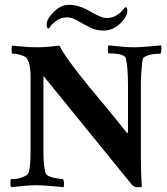

<svg xmlns="http://www.w3.org/2000/svg" viewBox="-20 -772 693 796"><path d="M508 -726.7Q508 -709.3 490.7 -688Q456 -645.3 409.3 -645.3Q384 -645.3 366 -652.7Q348 -660 329.3 -670.7Q310.7 -681.3 293.3 -690.7Q276 -700 257.3 -700Q229.3 -700 204 -678.7Q194.7 -670.7 189.3 -662.7Q184 -654.7 180 -653.3Q177.3 -653.3 175.3 -658.7Q173.3 -664 173.3 -670.7Q173.3 -688 190.7 -709.3Q225.3 -752 266.7 -752Q308 -752 354 -724.7Q400 -697.3 420.7 -697.3Q441.3 -697.3 454.7 -704Q468 -710.7 477.3 -718.7Q486.7 -726.7 492 -734Q497.3 -741.3 500.7 -742Q504 -742.7 506 -738Q508 -733.3 508 -726.7ZM30.7 -582.7Q52 -581.3 76 -578.7Q100 -576 135.3 -576Q170.7 -576 226.7 -582.7Q250.7 -528 424 -322.7Q468 -269.3 508 -218.7Q510.7 -222.7 510.7 -233.3V-418.7Q510.7 -494.7 501.3 -532Q492 -550.7 429.3 -550.7Q428 -550.7 427.3 -564Q426.7 -577.3 429.3 -584Q460 -581.3 483.3 -578.7Q506.7 -576 537.3 -576Q568 -576 648 -584Q649.3 -580 649.3 -568Q649.3 -556 645.3 -549.3Q612 -549.3 594 -542.7Q576 -536 573.3 -530.7Q570.7 -525.3 569.3 -512Q568 -498.7 566.7 -482.7Q564 -450.7 564 -421.3V-122.7Q564 -50.7 568 1.3Q565.3 4 557.3 4H545.3Q532 4 518.7 -16L160 -457.3V-138.7Q160 -85.3 169.3 -53.3Q176 -37.3 228 -30.7Q238.7 -29.3 241.3 -29.3Q245.3 -22.7 245.3 -11.3Q245.3 0 244 4Q164 -4 133.3 -4Q102.7 -4 79.3 -1.3Q56 1.3 25.3 4Q22.7 -2.7 23.3 -16Q24 -29.3 25.3 -29.3Q53.3 -29.3 73.3 -37.3Q93.3 -45.3 97.3 -53.3Q106.7 -74.7 106.7 -141.3V-452Q106.7 -528 80 -538.7Q56 -549.3 32 -549.3Q28 -549.3 28 -564.7Q28 -580 30.7 -582.7Z"/></svg>

Font: Ramaraja
Style: Regular
Weight: 400
Designer: Appaji Ambarisha Darbha
Foundry: Andhrapradesh Society for Knowledge Networks
Version: Version 1.0.4; ttfautohint (v1.2.25-373a) -l 7 -r 28 -G 50 -